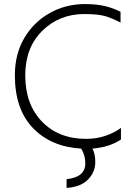

<svg xmlns="http://www.w3.org/2000/svg" viewBox="-20 -725 652 943"><path d="M307 198V155Q399 145 399 78Q399 58 394.5 41Q390 24 379 5Q230 -4 141.5 -96.5Q53 -189 53 -355Q53 -460 99.5 -538.5Q146 -617 224.5 -661Q303 -705 397 -705Q455 -705 496 -695Q537 -685 572 -667V-614Q537 -633 501 -644.5Q465 -656 394 -656Q271 -656 187.5 -573.5Q104 -491 104 -355Q104 -213 186 -128Q268 -43 403 -43Q455 -43 499.5 -58.5Q544 -74 574 -97V-40Q521 -3 434 5Q448 31 448 71Q448 119 413 156Q378 193 307 198Z"/></svg>

Font: LXGW 975 Gothic SC 200W
Style: Regular
Weight: 200
Version: Version 2.01;February 25, 2021